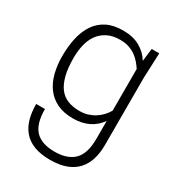

<svg xmlns="http://www.w3.org/2000/svg" viewBox="-179 -648 886 966"><g transform="rotate(30 264.0 -165.0)"><path d="M259 209Q203 209 164.5 194Q126 179 102.5 151Q79 123 68.5 85Q58 47 58 0H109Q109 86 145.5 124Q182 162 257 162Q332 162 370 124Q408 86 408 1V-103Q355 -29 254 -29Q200 -29 161.5 -47.5Q123 -66 98.5 -99Q74 -132 62.5 -177Q51 -222 51 -274Q51 -332 62 -380.5Q73 -429 97 -464.5Q121 -500 159.5 -519.5Q198 -539 254 -539Q311 -539 351 -516.5Q391 -494 414 -456L423 -530H467L462 -410Q462 -405 461.5 -400Q461 -395 461 -390V7Q461 51 450 88Q439 125 415 152Q391 179 352.5 194Q314 209 259 209ZM264 -78Q290 -78 312 -85Q334 -92 352.5 -104Q371 -116 385 -131.5Q399 -147 408 -163V-405Q399 -419 386.5 -434Q374 -449 356.5 -462Q339 -475 316 -483Q293 -491 264 -491Q221 -491 190.5 -475.5Q160 -460 141 -433.5Q122 -407 113.5 -371.5Q105 -336 105 -295Q105 -236 115.5 -194.5Q126 -153 146 -127Q166 -101 195.5 -89.5Q225 -78 264 -78Z"/></g></svg>

Font: Tanohe Sans Light
Style: Regular
Weight: 300
Designer: Village Type and Design LLC & Cristiano Sobral
Foundry: Cooper Hewitt Smithsonian Design Museum
Version: Version 1.00;September 29, 2021;FontCreator 13.0.0.2655 64-b